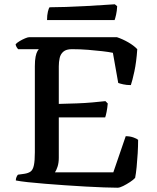

<svg xmlns="http://www.w3.org/2000/svg" viewBox="-20 -878 732 898"><path d="M530 0Q505 0 466 -1.5Q427 -3 380 -5.5Q333 -8 284.5 -11.5Q236 -15 191 -18.5Q146 -22 110 -26Q74 -30 54 -34Q54 -42 57 -49.5Q60 -57 64 -61L93 -65Q113 -68 123.5 -76Q134 -84 138.5 -105Q143 -126 143 -166V-568Q143 -596 146.5 -613Q150 -630 155 -638.5Q160 -647 162 -648H65Q61 -652 57.5 -658Q54 -664 53 -671Q59 -678 71.5 -685.5Q84 -693 97 -698.5Q110 -704 116 -704H527Q554 -695 580 -680Q606 -665 622 -648Q618 -588 608.5 -544Q599 -500 592 -480Q572 -480 556.5 -483.5Q541 -487 533 -490L508 -631Q489 -635 459 -638.5Q429 -642 392 -645Q355 -648 316 -648Q290 -648 276.5 -636.5Q263 -625 259 -606.5Q255 -588 255 -568V-392Q301 -393 340 -394.5Q379 -396 412.5 -399Q446 -402 473 -405L484 -394Q482 -372 478.5 -354.5Q475 -337 472 -329H255V-140Q255 -116 249 -98Q243 -80 237 -72H510L568 -241Q588 -241 604.5 -235Q621 -229 626 -224Q626 -194 624 -160.5Q622 -127 619 -96.5Q616 -66 612 -46Q604 -37 588 -26.5Q572 -16 556 -8Q540 0 530 0ZM200 -784Q200 -807 204 -823.5Q208 -840 212 -844Q244 -844 288.5 -845.5Q333 -847 379 -849.5Q425 -852 462 -854.5Q499 -857 517 -858L528 -849Q527 -827 523 -809.5Q519 -792 516 -784Z"/></svg>

Font: Texturina 12pt Medium
Style: Regular
Weight: 500
Designer: Guillermo Torres Carreño
Foundry: Omnibus-Type
Version: Version 1.002